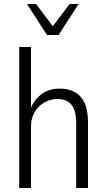

<svg xmlns="http://www.w3.org/2000/svg" viewBox="-20 -940 534 960"><path d="M76 0V-705H135V-394H132Q148 -438 185.5 -467.5Q223 -497 278 -497Q321 -497 352.5 -480.5Q384 -464 402 -427Q420 -390 420 -329V0H361V-324Q361 -369 349.5 -395.5Q338 -422 317.5 -433.5Q297 -445 267 -445Q232 -445 201.5 -427.5Q171 -410 153 -379Q135 -348 135 -306V0ZM215 -765 115 -920H160L244 -809L328 -920H373L273 -765Z"/></svg>

Font: Nunito Sans 10pt Condensed Light
Style: Regular
Weight: 300
Width: 3
Designer: Vernon Adams
Foundry: Vernon Adams
Version: Version 3.101;gftools[0.9.27]